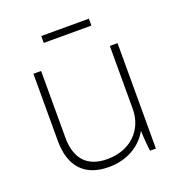

<svg xmlns="http://www.w3.org/2000/svg" viewBox="-124 -778 837 890"><g transform="rotate(-20 294.5 -333.0)"><path d="M176 -638H411V-672H176ZM263 6H266C353 6 424 -36 460 -101C461 -62 465 -23 468 0H497V-520H459V-209C459 -104 381 -31 271 -31H269C170 -31 120 -88 120 -192V-520H82V-188C82 -63 145 6 263 6Z"/></g></svg>

Font: Fixel Text ExtraLight
Style: Regular
Weight: 200
Width: 4
Designer: AlfaBravo + MacPaw
Foundry: Kyrylo Tkachov, Marchela Mozhyna, Serhii Makarenko, Maria Weinstein, Zakhar Kryvoshyya
Version: Version 1.211